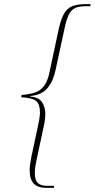

<svg xmlns="http://www.w3.org/2000/svg" viewBox="-20 -780 460 932"><path d="M205 132Q165 132 144.5 112Q124 92 124 45Q124 31 126.5 15Q129 -1 132 -17L165 -172Q169 -188 171.5 -206.5Q174 -225 174 -234Q174 -274 155.5 -289.5Q137 -305 83 -308L85 -319Q123 -322 150 -331Q177 -340 194.5 -363.5Q212 -387 221 -433L261 -620Q272 -677 287.5 -707.5Q303 -738 328.5 -749Q354 -760 397 -760H420L418 -750H398Q365 -750 345.5 -741.5Q326 -733 313.5 -707.5Q301 -682 291 -631L249 -437Q238 -385 210 -352Q182 -319 128 -314V-311Q168 -308 184 -284Q200 -260 200 -226Q200 -214 198 -198.5Q196 -183 192 -165L157 -2Q154 12 151.5 28.5Q149 45 149 60Q149 95 164 108.5Q179 122 208 122H243L241 132Z"/></svg>

Font: Noto Serif Display SemiCondensed Thin
Style: Italic
Weight: 100
Width: 4
Italic angle: -12°
Designer: Monotype Design Team
Foundry: Monotype Imaging Inc.
Version: Version 2.009